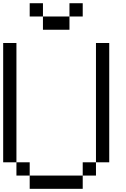

<svg xmlns="http://www.w3.org/2000/svg" viewBox="-20 -1187 790 1207"><path d="M0 -166.7V-916.7H83.3V-166.7ZM166.7 -166.7V-83.3H83.3V-166.7ZM166.7 -83.3H500V0H166.7ZM166.7 -1083.3V-1166.7H250V-1083.3ZM500 -83.3V-166.7H583.3V-83.3ZM500 -1166.7V-1083.3H416.7V-1166.7ZM666.7 -166.7H583.3V-916.7H666.7ZM250 -1000V-1083.3H416.7V-1000Z"/></svg>

Font: Galmuri11 Regular
Style: Regular
Weight: 400
Designer: Minseo Lee (Quiple)
Version: Version 2.356;hotconv 1.1.0;makeotfexe 2.6.0 DEVELOPMENT